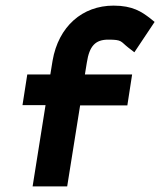

<svg xmlns="http://www.w3.org/2000/svg" viewBox="-20 -663 570 683"><path d="M60 -289H142L96 0H219L265 -288H433L450 -398H282L289 -441C298 -499 319 -522 365 -522C415 -522 408 -516 436 -494L458 -477L530 -585L514 -598C484 -621 452 -643 384 -643C273 -643 188 -569 167 -447L159 -398H77Z"/></svg>

Font: Charger Sport
Style: UltNrwObl
Weight: 1000
Designer: Jasper
Foundry: Cannot Into Space Fonts
Version: Version 1.1